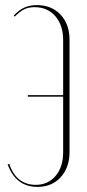

<svg xmlns="http://www.w3.org/2000/svg" viewBox="-20 -725 342 751"><path d="M252 -130Q252 -70 217.5 -32Q183 6 127 6Q42 6 10 -82L16 -84Q44 -2 120 -2Q168 -2 197.5 -37Q227 -72 227 -129V-347H89V-353H227V-569Q227 -626 196.5 -661.5Q166 -697 115 -697Q92 -697 74.5 -688.5Q57 -680 38 -660L34 -664Q54 -686 75.5 -695.5Q97 -705 124 -705Q182 -705 217 -667.5Q252 -630 252 -569Z"/></svg>

Font: Moniqa Thin Display
Style: Regular
Weight: 100
Designer: Rajesh Rajput
Foundry: Rajesh Rajput
Version: Version 1.000